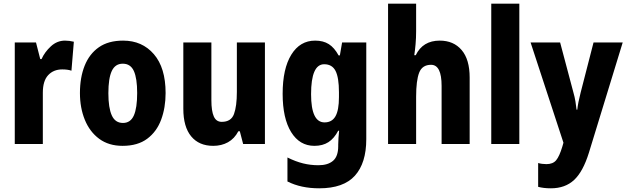

<svg xmlns="http://www.w3.org/2000/svg" viewBox="-20 -780 3394 1040"><path d="M332 -560Q355 -560 380 -554L367 -397Q348 -404 317 -404Q270 -404 241 -373Q212 -342 212 -278V0H60V-550H175L198 -460H205Q222 -498 255.5 -529Q289 -560 332 -560Z M877 -276Q877 -197 853 -132Q829 -67 777.5 -28.5Q726 10 644 10Q569 10 517.5 -28Q466 -66 439.5 -131Q413 -196 413 -276Q413 -360 438.5 -424Q464 -488 515.5 -524Q567 -560 647 -560Q750 -560 813.5 -486.5Q877 -413 877 -276ZM567 -275Q567 -196 585.5 -155Q604 -114 646 -114Q687 -114 705 -154.5Q723 -195 723 -276Q723 -356 705 -395.5Q687 -435 645 -435Q604 -435 585.5 -395.5Q567 -356 567 -275Z M1415 -550V0H1297L1279 -69H1271Q1250 -29 1215 -9.5Q1180 10 1135 10Q1058 10 1015.5 -41.5Q973 -93 973 -191V-550H1125V-237Q1125 -179 1138 -149.5Q1151 -120 1181 -120Q1232 -120 1247.5 -162.5Q1263 -205 1263 -282V-550Z M1687 -560Q1731 -560 1761 -541Q1791 -522 1814 -480H1821L1833 -550H1964V-26Q1964 103 1902.5 171.5Q1841 240 1709 240Q1610 240 1537 203V73Q1581 95 1621.5 105Q1662 115 1705 115Q1756 115 1784 91Q1812 67 1812 12V3Q1812 -13 1813.5 -34Q1815 -55 1817 -72H1812Q1790 -30 1759 -10Q1728 10 1683 10Q1603 10 1557 -64.5Q1511 -139 1511 -272Q1511 -408 1558 -484Q1605 -560 1687 -560ZM1736 -432Q1665 -432 1665 -270Q1665 -117 1738 -117Q1778 -117 1797 -150Q1816 -183 1816 -254V-280Q1816 -360 1797.5 -396Q1779 -432 1736 -432Z M2234 -611Q2234 -574 2231 -540.5Q2228 -507 2224 -481H2232Q2270 -560 2362 -560Q2437 -560 2480.5 -509Q2524 -458 2524 -360V0H2372V-315Q2372 -429 2315 -429Q2267 -429 2250.5 -386.5Q2234 -344 2234 -256V0H2082V-760H2234Z M2793 0H2641V-760H2793Z M2854 -550H3014L3086 -279Q3093 -255 3097 -230.5Q3101 -206 3103 -186H3107Q3109 -206 3113.5 -228Q3118 -250 3125 -278L3195 -550H3353L3170 47Q3138 150 3089.5 195Q3041 240 2964 240Q2944 240 2927 238Q2910 236 2895 232V103Q2905 106 2916.5 107.5Q2928 109 2940 109Q2975 109 2992.5 88Q3010 67 3026 14L3032 -7Z"/></svg>

Font: Noto Sans Arabic Cond ExtBd
Style: Regular
Weight: 800
Width: 3
Designer: Monotype Design Team, Nadine Chahine, Nizar Qandah and Khaled Hosny
Foundry: Monotype Imaging Inc.
Version: Version 2.012; ttfautohint (v1.8.4.7-5d5b)